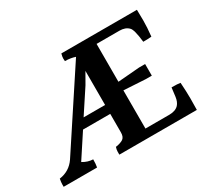

<svg xmlns="http://www.w3.org/2000/svg" viewBox="-127 -887 1135 1045"><g transform="rotate(-30 440.5 -364.5)"><path d="M420 -320V-534L381 -466L285 -320ZM546 -99H696Q735 -99 755 -120Q770 -137 774 -166Q778 -195 781 -222Q821 -222 836 -219Q840 -161 840 -118Q840 -75 839 -47H352Q352 -53 352 -65.5Q352 -78 357 -93Q390 -98 405 -109Q420 -120 420 -148V-264H249L152 -116Q183 -97 216 -96Q216 -67 212 -47H2Q2 -51 2 -62.5Q2 -74 6 -96Q70 -105 106 -158L414 -626Q385 -636 350 -636Q349 -642 349 -653Q349 -664 354 -682H829Q830 -657 830 -614Q830 -571 824 -516Q804 -514 772 -514Q763 -595 747 -610Q727 -631 690 -631H546V-393L682 -404H720V-331H682L546 -339Z"/></g></svg>

Font: Halant Semibold
Style: Regular
Weight: 600
Version: Version 1.100;PS 1.0;hotconv 1.0.78;makeotf.lib2.5.61930; tt